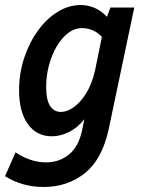

<svg xmlns="http://www.w3.org/2000/svg" viewBox="-49 -549 573 765"><path d="M-29 153 13 58Q37 75 69 86.5Q101 98 135 98Q187 98 226 66.5Q265 35 279 -34L287 -74Q260 -40 226 -23Q192 -6 157 -6Q97 -6 62 -54.5Q27 -103 27 -189Q27 -257 47.5 -318.5Q68 -380 102.5 -427.5Q137 -475 181 -502Q225 -529 273 -529Q301 -529 328 -517.5Q355 -506 377 -482L391 -519H486L384 -34Q358 86 289 141Q220 196 125 196Q81 196 43 185Q5 174 -29 153ZM135 -203Q135 -151 150.5 -127Q166 -103 194 -103Q218 -103 245 -122Q272 -141 295 -178.5Q318 -216 330 -270L357 -402Q340 -420 320 -428.5Q300 -437 278 -437Q248 -437 222 -417Q196 -397 176.5 -363.5Q157 -330 146 -288.5Q135 -247 135 -203Z"/></svg>

Font: Radio Canada Condensed Medium
Style: Italic
Weight: 500
Width: 3
Italic angle: -12°
Designer: Charles Daoud, Etienne Aubert Bonn, Alexandre Saumier Demers, Jacques Le Bailly
Foundry: Radio-Canada
Version: Version 2.104; ttfautohint (v1.8.4.7-5d5b);gftools[0.9.28.de